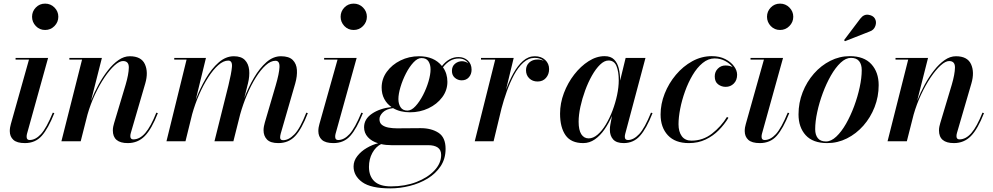

<svg xmlns="http://www.w3.org/2000/svg" viewBox="-20 -780 5480 1060"><path d="M157 -687.5Q157 -717 177.8 -738.5Q198.5 -760 229 -760Q259.5 -760 280.8 -738.5Q302 -717 302 -687.5Q302 -658 280.8 -636.2Q259.5 -614.5 229 -614.5Q198.5 -614.5 177.8 -636.2Q157 -658 157 -687.5ZM280 -155.5Q246 -70 210.5 -30Q175 10 117.5 10Q73.5 10 53.8 -8Q34 -26 34 -56.5Q34 -66.5 35.8 -77Q37.5 -87.5 40 -95.5L140 -451H66V-460H245.5L129 -41Q127 -33.5 127 -25Q127 -7 143.5 -7Q176 -7 206 -39.5Q236 -72 271.5 -158Z M433 -451H363V-460H542.5L482.5 -223.5Q500 -268.5 523.8 -312Q547.5 -355.5 575.5 -391.2Q603.5 -427 634 -448.2Q664.5 -469.5 696.5 -469.5Q760 -469.5 780 -425.5Q800 -381.5 782 -319.5L702.5 -47Q699.5 -37 699.5 -28.5Q699.5 -10.5 716 -10.5Q751.5 -10.5 782 -45.8Q812.5 -81 843 -158L851.5 -155.5Q817 -67 779 -28.5Q741 10 685.5 10Q603 10 603 -60Q603 -71 605.2 -81.5Q607.5 -92 610 -100.5L673.5 -312Q690.5 -370 691.2 -406.5Q692 -443 659 -443Q639 -443 612.2 -418.8Q585.5 -394.5 557.2 -352.8Q529 -311 504.2 -258Q479.5 -205 463 -147.5L425.5 0H319Z M1268.5 0H1164L1241 -308Q1257.5 -375.5 1260.5 -410.5Q1263.5 -445.5 1240 -445.5Q1213.5 -445.5 1185.2 -420.5Q1157 -395.5 1129.8 -353.2Q1102.5 -311 1079.5 -258.2Q1056.5 -205.5 1041 -150L1004 0H899L1010 -451H942V-460H1117L1060.5 -228.5Q1083.5 -290.5 1115.8 -345.8Q1148 -401 1187.2 -435.2Q1226.5 -469.5 1271 -469.5Q1311.5 -469.5 1331.8 -448.8Q1352 -428 1355.5 -394Q1359 -360 1349 -319.5L1328.5 -238Q1351.5 -298.5 1382.5 -351.2Q1413.5 -404 1451 -436.8Q1488.5 -469.5 1531 -469.5Q1575.5 -469.5 1596.2 -448.8Q1617 -428 1619.2 -394Q1621.5 -360 1610 -319.5L1530 -43Q1526.5 -30 1526.5 -21Q1526.5 -6 1543 -6Q1574 -6 1605.5 -38.5Q1637 -71 1671 -158L1679.5 -155.5Q1645.5 -67 1609.2 -28.5Q1573 10 1516.5 10Q1473 10 1454 -9.8Q1435 -29.5 1435 -61Q1435 -72 1437.2 -83.2Q1439.5 -94.5 1442 -103.5L1502 -308Q1521.5 -374.5 1523 -409.5Q1524.5 -444.5 1501 -444.5Q1474.5 -444.5 1446.8 -419.5Q1419 -394.5 1392.5 -352.2Q1366 -310 1343.8 -257.2Q1321.5 -204.5 1306 -149Z M1860.5 -687.5Q1860.5 -717 1881.2 -738.5Q1902 -760 1932.5 -760Q1963 -760 1984.2 -738.5Q2005.5 -717 2005.5 -687.5Q2005.5 -658 1984.2 -636.2Q1963 -614.5 1932.5 -614.5Q1902 -614.5 1881.2 -636.2Q1860.5 -658 1860.5 -687.5ZM1983.5 -155.5Q1949.5 -70 1914 -30Q1878.5 10 1821 10Q1777 10 1757.2 -8Q1737.5 -26 1737.5 -56.5Q1737.5 -66.5 1739.2 -77Q1741 -87.5 1743.5 -95.5L1843.5 -451H1769.5V-460H1949L1832.5 -41Q1830.5 -33.5 1830.5 -25Q1830.5 -7 1847 -7Q1879.5 -7 1909.5 -39.5Q1939.5 -72 1975 -158Z M2243.5 -160Q2189.5 -160 2150 -183Q2112 -178 2093.5 -159.5Q2075 -141 2075 -122Q2075 -101 2089.2 -90.2Q2103.5 -79.5 2125.5 -75.5Q2147.5 -71.5 2171.5 -71.5Q2189 -71.5 2214.2 -71.8Q2239.5 -72 2263.8 -72.2Q2288 -72.5 2302.5 -72.5Q2361.5 -72.5 2400.8 -47Q2440 -21.5 2440 42Q2440 96.5 2412.8 137.5Q2385.5 178.5 2340.8 205.8Q2296 233 2242 246.5Q2188 260 2134.5 260Q2027.5 260 1979.8 225.5Q1932 191 1932 139Q1932 108 1952.8 81.5Q1973.5 55 2004.8 36.8Q2036 18.5 2067.5 11Q2031.5 0 2010.8 -23Q1990 -46 1990 -77.5Q1990 -123 2033.8 -152.5Q2077.5 -182 2141.5 -189Q2116 -206.5 2101.5 -233.8Q2087 -261 2087 -296.5Q2087 -344.5 2115.5 -383.8Q2144 -423 2191 -446.2Q2238 -469.5 2293.5 -469.5Q2376 -469.5 2420 -415.5Q2459 -465 2511.5 -465Q2542 -465 2562.8 -446Q2583.5 -427 2583.5 -395Q2583.5 -370.5 2568.8 -353.5Q2554 -336.5 2529 -336.5Q2507.5 -336.5 2491.2 -350.5Q2475 -364.5 2475 -388.5Q2475 -414 2492 -428Q2509 -442 2530.5 -442Q2550.5 -442 2565.5 -430Q2548 -457 2512.5 -457Q2463 -457 2425.5 -408.5Q2450 -374 2450 -328.5Q2450 -281 2421.2 -242.8Q2392.5 -204.5 2345.5 -182.2Q2298.5 -160 2243.5 -160ZM2229.5 -169.5Q2251.5 -169.5 2274 -194Q2296.5 -218.5 2315.5 -255.2Q2334.5 -292 2345.8 -330.5Q2357 -369 2357 -397Q2357 -424 2345.2 -441.8Q2333.5 -459.5 2307 -459.5Q2285 -459.5 2262.5 -435.2Q2240 -411 2221.2 -374.5Q2202.5 -338 2191 -299.5Q2179.5 -261 2179.5 -233Q2179.5 -206.5 2191.5 -188Q2203.5 -169.5 2229.5 -169.5ZM2017 141.5Q2017 192.5 2046.8 220.8Q2076.5 249 2139 249Q2216 249 2278.8 224.8Q2341.5 200.5 2378.5 161Q2415.5 121.5 2415.5 75.5Q2415.5 47.5 2396.8 34.5Q2378 21.5 2344 21.5H2141Q2110.5 21.5 2084 15.5Q2054 30.5 2035.5 64.5Q2017 98.5 2017 141.5Z M2714 -451H2635.5V-460H2816L2773.5 -284Q2791 -332.5 2814.2 -374.8Q2837.5 -417 2867 -443.2Q2896.5 -469.5 2932.5 -469.5Q2968 -469.5 2989.8 -449.2Q3011.5 -429 3011.5 -398.5Q3011.5 -369.5 2994.2 -349.8Q2977 -330 2948 -330Q2920 -330 2902 -347.5Q2884 -365 2884 -392.5Q2884 -418 2901.8 -434.8Q2919.5 -451.5 2948.5 -451.5Q2968 -451.5 2983 -443Q2964 -460.5 2932.5 -460.5Q2897.5 -460.5 2868.8 -434.2Q2840 -408 2817.5 -365.8Q2795 -323.5 2777.8 -275Q2760.5 -226.5 2749 -182.5L2705 0H2601Z M3403.5 -336V-335L3434 -460H3543.5L3431.5 -40Q3429.5 -32.5 3429.5 -24.5Q3429.5 -7 3447 -7Q3478 -7 3508.8 -39.8Q3539.5 -72.5 3574 -158L3582.5 -155.5Q3549 -70 3513.2 -30Q3477.5 10 3423.5 10Q3383.5 10 3365.2 -10.2Q3347 -30.5 3347 -63Q3347 -79 3349.5 -91.5L3358.5 -140Q3341 -99.5 3317.2 -65.2Q3293.5 -31 3264 -10.5Q3234.5 10 3200 10Q3132.5 10 3102.2 -33.5Q3072 -77 3072 -152.5Q3072 -210 3093.2 -266.2Q3114.5 -322.5 3150.2 -368.5Q3186 -414.5 3229.5 -442.2Q3273 -470 3318 -470Q3352 -470 3370.5 -451.2Q3389 -432.5 3396.2 -402Q3403.5 -371.5 3403.5 -336ZM3396 -337Q3396 -384.5 3383.5 -415.2Q3371 -446 3339.5 -446Q3316.5 -446 3293 -423.2Q3269.5 -400.5 3248.2 -363Q3227 -325.5 3210.5 -280.5Q3194 -235.5 3184.2 -190.2Q3174.5 -145 3174.5 -108Q3174.5 -62 3189.2 -39Q3204 -16 3230 -16Q3255 -16 3279.2 -36.8Q3303.5 -57.5 3324.5 -92.2Q3345.5 -127 3361.5 -169.2Q3377.5 -211.5 3386.8 -255.2Q3396 -299 3396 -337Z M4001.5 -129.5Q3979.5 -93 3948.2 -61.2Q3917 -29.5 3875.8 -9.8Q3834.5 10 3783 10Q3707.5 10 3667.2 -33.2Q3627 -76.5 3627 -148Q3627 -206 3649.5 -263Q3672 -320 3711.5 -367Q3751 -414 3802 -442Q3853 -470 3909.5 -470Q3952.5 -470 3983.8 -454Q4015 -438 4032.2 -414.5Q4049.5 -391 4049.5 -367.5Q4049.5 -337 4031.2 -318.8Q4013 -300.5 3986.5 -300.5Q3963 -300.5 3944.5 -314.5Q3926 -328.5 3926 -358.5Q3926 -384 3943.2 -401.2Q3960.5 -418.5 3985 -418.5Q4008.5 -418.5 4024.5 -409.5Q4009.5 -429.5 3983.2 -443.5Q3957 -457.5 3925.5 -457.5Q3890 -457.5 3859.2 -432.2Q3828.5 -407 3804 -365.8Q3779.5 -324.5 3762 -275.8Q3744.5 -227 3735.2 -179.2Q3726 -131.5 3726 -94Q3726 -53 3744 -28.2Q3762 -3.5 3798 -3.5Q3861 -3.5 3911 -42.5Q3961 -81.5 3993.5 -134.5Z M4214.5 -687.5Q4214.5 -717 4235.2 -738.5Q4256 -760 4286.5 -760Q4317 -760 4338.2 -738.5Q4359.5 -717 4359.5 -687.5Q4359.5 -658 4338.2 -636.2Q4317 -614.5 4286.5 -614.5Q4256 -614.5 4235.2 -636.2Q4214.5 -658 4214.5 -687.5ZM4337.5 -155.5Q4303.5 -70 4268 -30Q4232.5 10 4175 10Q4131 10 4111.2 -8Q4091.5 -26 4091.5 -56.5Q4091.5 -66.5 4093.2 -77Q4095 -87.5 4097.5 -95.5L4197.5 -451H4123.5V-460H4303L4186.5 -41Q4184.5 -33.5 4184.5 -25Q4184.5 -7 4201 -7Q4233.5 -7 4263.5 -39.5Q4293.5 -72 4329 -158Z M4781 -606 4645 -552.5 4640 -558.5 4729.5 -677Q4748.5 -702 4773.8 -698.5Q4799 -695 4809.5 -678.5Q4821 -660 4812.8 -636.8Q4804.5 -613.5 4781 -606ZM4547 10Q4468 10 4428.2 -33.5Q4388.5 -77 4388.5 -148.5Q4388.5 -212.5 4411.2 -270.5Q4434 -328.5 4473.5 -373.5Q4513 -418.5 4564 -444.2Q4615 -470 4671.5 -470Q4750 -470 4790.5 -425.8Q4831 -381.5 4831 -310Q4831 -246.5 4808.5 -188.8Q4786 -131 4746.5 -86.2Q4707 -41.5 4655.8 -15.8Q4604.5 10 4547 10ZM4540 1Q4568.5 1 4597 -25.8Q4625.5 -52.5 4650.8 -96.8Q4676 -141 4695.5 -193.5Q4715 -246 4726.2 -298.2Q4737.5 -350.5 4737.5 -393Q4737.5 -424.5 4723 -442.5Q4708.5 -460.5 4678 -460.5Q4649.5 -460.5 4621 -433.8Q4592.5 -407 4567.2 -362.8Q4542 -318.5 4522.5 -266Q4503 -213.5 4491.8 -161.2Q4480.5 -109 4480.5 -66.5Q4480.5 -35.5 4495 -17.2Q4509.5 1 4540 1Z M4994 -451H4924V-460H5103.5L5043.5 -223.5Q5061 -268.5 5084.8 -312Q5108.5 -355.5 5136.5 -391.2Q5164.5 -427 5195 -448.2Q5225.5 -469.5 5257.5 -469.5Q5321 -469.5 5341 -425.5Q5361 -381.5 5343 -319.5L5263.5 -47Q5260.5 -37 5260.5 -28.5Q5260.5 -10.5 5277 -10.5Q5312.5 -10.5 5343 -45.8Q5373.5 -81 5404 -158L5412.5 -155.5Q5378 -67 5340 -28.5Q5302 10 5246.5 10Q5164 10 5164 -60Q5164 -71 5166.2 -81.5Q5168.5 -92 5171 -100.5L5234.5 -312Q5251.5 -370 5252.2 -406.5Q5253 -443 5220 -443Q5200 -443 5173.2 -418.8Q5146.5 -394.5 5118.2 -352.8Q5090 -311 5065.2 -258Q5040.5 -205 5024 -147.5L4986.5 0H4880Z"/></svg>

Font: Bodoni* 24pt Medium
Style: Italic
Weight: 500
Italic angle: -13°
Version: Version 2.3